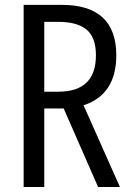

<svg xmlns="http://www.w3.org/2000/svg" viewBox="-20 -753 540 773"><path d="M158.2 -383.8H214.8Q366.2 -383.8 366.2 -530.3Q366.2 -602.5 328.6 -633.8Q291 -665 214.8 -665H158.2ZM462.9 0H375L236.3 -316.4H228.5H158.2V0H75.2V-733.4H228.5Q448.2 -733.4 448.2 -530.3Q448.2 -372.1 316.4 -329.1Z"/></svg>

Font: GenEi Gothic M SemiLight
Style: Regular
Weight: 350
Designer: o_tamon (Modified); [Source Han Sans]
Ryoko NISHIZUKA  (kana & ideographs); Paul D. Hunt (Latin, Greek & Cyrillic); Wenl
Version: Version 1.1a;Original Version 1.004